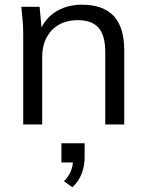

<svg xmlns="http://www.w3.org/2000/svg" viewBox="-20 -531 626 819"><path d="M79 0V-386Q79 -414 76.5 -443.5Q74 -473 71 -502H149L157 -414Q182 -462 227 -486.5Q272 -511 330 -511Q419 -511 464.5 -463.5Q510 -416 510 -314V0H429V-309Q429 -380 400.5 -412.5Q372 -445 312 -445Q242 -445 201 -402Q160 -359 160 -287V0ZM289 268 253 242Q273 221 281 202Q289 183 291 162H242V80H341V140Q341 177 328.5 209.5Q316 242 289 268Z"/></svg>

Font: Mulish
Style: Regular
Weight: 400
Designer: Vernon Adams
Foundry: Vernon Adams
Version: Version 3.603; ttfautohint (v1.8.3)